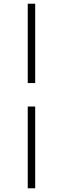

<svg xmlns="http://www.w3.org/2000/svg" viewBox="-20 -768 320 1031"><path d="M129 243V-196H169V243ZM169 -322H129V-748H169Z"/></svg>

Font: Source Serif 4 SmText Light
Style: Italic
Weight: 300
Italic angle: -12°
Designer: Frank Grießhammer
Foundry: Adobe
Version: Version 4.005;hotconv 1.1.0;makeotfexe 2.6.0